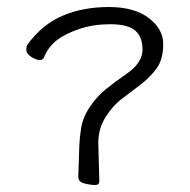

<svg xmlns="http://www.w3.org/2000/svg" viewBox="-20 -513 540 547"><path d="M263 3Q263 14 252 14Q236 14 218 9Q203 4 203 -9L206 -99Q207 -123 211 -147Q216 -179 236 -208.5Q256 -238 280.5 -258Q305 -278 341 -303Q386 -334 386 -371.5Q386 -409 364.5 -426.5Q343 -444 294.5 -444Q246 -444 206 -430.5Q166 -417 142 -398.5Q118 -380 106 -351Q103 -342 93 -342Q83 -342 69 -351Q55 -360 55 -371Q55 -382 59 -387Q101 -444 159 -468.5Q217 -493 290 -493Q363 -493 404 -461.5Q445 -430 445 -387.5Q445 -345 427 -319.5Q409 -294 382.5 -273.5Q356 -253 328.5 -232.5Q301 -212 280.5 -179Q260 -146 260 -106Q260 -104 263 3Z"/></svg>

Font: Moon Stars Kai HW Light
Style: Regular
Weight: 300
Designer: GuiWonder
Version: Version 1.101